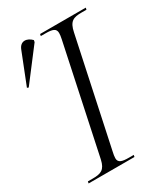

<svg xmlns="http://www.w3.org/2000/svg" viewBox="-224 -808 782 892"><g transform="rotate(-30 167.5 -361.5)"><path d="M-36 -525 93 -694 95 -704C72 -728 37 -734 22 -695L-44 -528ZM-18 0H228L230 -10H204C168 -10 148 -15 148 -39C148 -47 150 -61 153 -73L274 -641C285 -696 307 -704 351 -704H377L379 -714H134L132 -704H158C195 -704 213 -698 213 -674C213 -667 212 -656 209 -643L87 -68C76 -18 54 -10 10 -10H-16Z"/></g></svg>

Font: Noto Serif Display SemiCondensed Light
Style: Italic
Weight: 300
Width: 4
Italic angle: -12°
Designer: Monotype Design Team
Foundry: Monotype Imaging Inc.
Version: Version 2.009